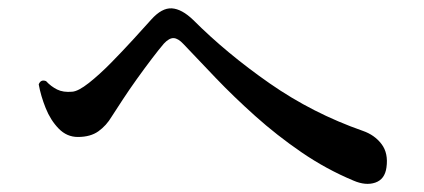

<svg xmlns="http://www.w3.org/2000/svg" viewBox="-20 -595 1040 471"><path d="M847 -152Q780 -180 719.5 -221.5Q659 -263 606 -310.5Q553 -358 509 -404Q465 -450 430 -487Q417 -501 406 -501.5Q395 -502 382 -488Q370 -474 352.5 -451Q335 -428 316 -401.5Q297 -375 281 -350.5Q265 -326 254 -309Q241 -287 221.5 -273Q202 -259 171 -259Q144 -259 124 -279.5Q104 -300 92 -330Q80 -360 75 -388Q80 -401 93 -396Q105 -383 120 -375.5Q135 -368 157 -370Q172 -371 198 -391.5Q224 -412 252.5 -441Q281 -470 307.5 -499Q334 -528 351 -547Q377 -576 401.5 -574.5Q426 -573 454 -546Q536 -464 641.5 -390.5Q747 -317 870 -274Q899 -264 916 -241.5Q933 -219 928 -184Q924 -155 900.5 -147Q877 -139 847 -152Z"/></svg>

Font: Zen Old Mincho
Style: Bold
Weight: 700
Designer: Yoshimichi Ohira
Foundry: Positype
Version: Version 1.500